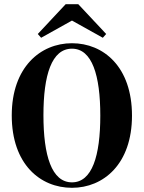

<svg xmlns="http://www.w3.org/2000/svg" viewBox="-20 -879 686 915"><path d="M323 -10C226 -10 187 -138 187 -330C187 -521 226 -647 323 -647C419 -647 458 -520 458 -328C458 -136 419 -10 323 -10ZM323 16C473 16 609 -97 609 -328C609 -561 473 -673 323 -673C173 -673 36 -559 36 -329C36 -96 172 16 323 16ZM353 -859H293L160 -717L176 -699L323 -781L470 -699L486 -717Z"/></svg>

Font: Source Serif 4 Display
Style: Bold
Weight: 700
Designer: Frank Grießhammer
Foundry: Adobe Systems Incorporated
Version: Version 4.004;hotconv 1.0.117;makeotfexe 2.5.65602